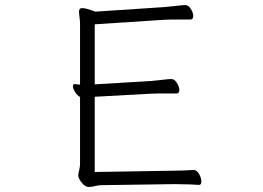

<svg xmlns="http://www.w3.org/2000/svg" viewBox="-20 -730 1040 758"><path d="M764 0H765Q775 0 775 -14Q775 -27 766 -43Q757 -59 744 -59H743Q728 -58 705 -57Q682 -56 660 -56L354 -51V-348L574 -360Q588 -361 604 -361Q620 -361 635 -361H677Q688 -361 688 -375Q688 -387 678.5 -402.5Q669 -418 656 -418Q647 -418 621.5 -415Q596 -412 573 -410L354 -397V-634L629 -652Q643 -653 659 -653Q675 -653 690 -653H732Q743 -653 743 -667Q743 -679 733.5 -694.5Q724 -710 711 -710Q702 -710 676.5 -707Q651 -704 628 -702L356 -684Q356 -684 347 -687.5Q338 -691 325.5 -694.5Q313 -698 304 -698Q292 -698 292 -684Q292 -680 292.5 -674.5Q293 -669 294 -661Q296 -649 296 -634.5Q296 -620 296 -604V-396Q291 -396 286.5 -396.5Q282 -397 277 -398H275Q268 -398 268 -390Q268 -380 276.5 -366.5Q285 -353 296 -347V-84Q296 -72 292.5 -58Q289 -44 289 -37Q289 -26 302.5 -9Q316 8 329 8Q344 8 355.5 4.5Q367 1 383 1L661 -3H677Q703 -3 729.5 -2Q756 -1 764 0Z"/></svg>

Font: Klee One
Style: Regular
Weight: 400
Designer: Fontworks Inc.
Foundry: Fontworks Inc.
Version: Version 1.100